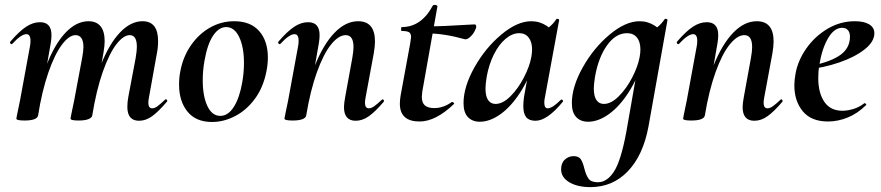

<svg xmlns="http://www.w3.org/2000/svg" viewBox="-20 -486 3611 787"><path d="M502 -48Q502 -68 506 -89L536 -248Q541 -278 541 -294Q541 -342 512 -342Q486 -342 457 -304.5Q428 -267 401.5 -192Q375 -117 358 -12L340 -13Q359 -133 393.5 -220Q428 -307 472 -353Q516 -399 564 -399Q628 -399 628 -318Q628 -291 623 -267L591 -89Q588 -74 588 -65Q588 -42 604 -42Q614 -42 625.5 -50.5Q637 -59 656 -77Q658 -79 660 -79Q663 -79 665 -75.5Q667 -72 664 -69Q630 -29 604 -10Q578 9 550 9Q502 9 502 -48ZM47 0 51 -21Q61 -68 62 -74L103 -297Q105 -306 105 -319Q105 -346 88 -346Q67 -346 30 -306Q29 -305 27 -305Q24 -305 22 -308.5Q20 -312 22 -315Q58 -357 86.5 -376Q115 -395 144 -395Q191 -395 191 -342Q191 -327 188 -309L136 -12Q131 8 80 8Q47 8 47 0ZM269 0 273 -21Q283 -68 284 -74L317 -250Q322 -278 322 -293Q322 -318 313.5 -330Q305 -342 290 -342Q263 -342 233.5 -302.5Q204 -263 178 -188Q152 -113 136 -12L118 -13Q137 -131 170.5 -218Q204 -305 248.5 -352Q293 -399 343 -399Q375 -399 392 -378.5Q409 -358 409 -317Q409 -299 404 -269L358 -12Q356 -3 342 2.5Q328 8 302 8Q269 8 269 0Z M714 -139Q714 -169 719 -193Q730 -253 762.5 -300Q795 -347 841 -373Q887 -399 940 -399Q1007 -399 1042.5 -358.5Q1078 -318 1078 -250Q1078 -223 1072 -193Q1059 -127 1024.5 -80.5Q990 -34 943.5 -10Q897 14 849 14Q783 14 748.5 -28.5Q714 -71 714 -139ZM973 -149Q980 -188 980 -228Q980 -293 960.5 -334Q941 -375 907 -375Q877 -375 853.5 -340Q830 -305 818 -236Q811 -197 811 -157Q811 -92 830 -51.5Q849 -11 883 -11Q915 -11 938.5 -48Q962 -85 973 -149Z M1390 -47Q1390 -62 1395 -89L1424 -248Q1429 -276 1429 -293Q1429 -342 1397 -342Q1368 -342 1337 -303.5Q1306 -265 1279 -190Q1252 -115 1235 -12L1217 -13Q1236 -131 1271 -218Q1306 -305 1351.5 -352Q1397 -399 1448 -399Q1517 -399 1517 -316Q1517 -297 1512 -267L1479 -89Q1476 -74 1476 -65Q1476 -42 1492 -42Q1502 -42 1514.5 -51Q1527 -60 1545 -77Q1547 -79 1548 -79Q1551 -79 1553 -75.5Q1555 -72 1553 -69Q1519 -29 1492.5 -10Q1466 9 1438 9Q1390 9 1390 -47ZM1146 0 1150 -21Q1160 -68 1161 -74L1202 -297Q1204 -306 1204 -319Q1204 -346 1187 -346Q1166 -346 1129 -306Q1128 -305 1126 -305Q1123 -305 1121 -308.5Q1119 -312 1121 -315Q1157 -357 1185.5 -376Q1214 -395 1243 -395Q1290 -395 1290 -342Q1290 -327 1287 -309L1235 -12Q1230 8 1179 8Q1146 8 1146 0Z M1619 -61Q1619 -76 1622 -94L1661 -306Q1665 -330 1665 -334Q1665 -349 1656.5 -354Q1648 -359 1627 -359Q1624 -359 1624 -366Q1624 -375 1627 -375Q1707 -375 1754 -463Q1756 -466 1761 -466Q1766 -466 1770 -464Q1774 -462 1773 -460L1711 -111Q1709 -95 1709 -89Q1709 -65 1721.5 -54Q1734 -43 1760 -43Q1798 -43 1832 -68H1833Q1836 -68 1839.5 -65Q1843 -62 1841 -60Q1766 12 1700 12Q1619 12 1619 -61ZM1733 -349 1735 -378Q1795 -378 1887 -384Q1917 -386 1925 -386Q1932 -386 1932 -377Q1932 -370 1924.5 -356.5Q1917 -343 1906 -333.5Q1895 -324 1886 -325Q1800 -349 1733 -349Z M1880 -63Q1880 -130 1924.5 -209.5Q1969 -289 2034.5 -344Q2100 -399 2158 -399Q2192 -399 2221 -380Q2250 -361 2253 -324L2193 -357Q2210 -359 2228.5 -373Q2247 -387 2260 -407Q2262 -409 2264 -409Q2267 -409 2270 -407Q2273 -405 2272 -404L2214 -89Q2211 -76 2211 -66Q2211 -42 2225 -42Q2244 -42 2279 -77Q2280 -78 2282 -78Q2285 -78 2287 -74.5Q2289 -71 2287 -69Q2223 9 2175 9Q2149 9 2137 -5.5Q2125 -20 2125 -51Q2125 -68 2128 -89L2153 -229L2174 -246Q2151 -167 2113 -108Q2075 -49 2031.5 -18Q1988 13 1947 13Q1916 13 1898 -6Q1880 -25 1880 -63ZM2158 -253Q2161 -270 2161 -283Q2161 -314 2147 -332Q2133 -350 2108 -350Q2080 -350 2052.5 -327Q2025 -304 2004.5 -263Q1984 -222 1975 -172Q1970 -140 1970 -124Q1970 -91 1981 -75.5Q1992 -60 2011 -60Q2041 -60 2072.5 -91.5Q2104 -123 2127.5 -168.5Q2151 -214 2158 -253Z M2280 208Q2280 182 2295.5 168Q2311 154 2331 154Q2352 154 2360.5 166.5Q2369 179 2375 204Q2382 232 2392.5 246.5Q2403 261 2431 261Q2468 261 2496.5 217.5Q2525 174 2547 56L2597 -229L2618 -246Q2595 -167 2557 -108Q2519 -49 2475.5 -18Q2432 13 2391 13Q2360 13 2342 -6Q2324 -25 2324 -63Q2324 -130 2368.5 -209.5Q2413 -289 2478.5 -344Q2544 -399 2602 -399Q2636 -399 2665 -380Q2694 -361 2697 -324L2637 -357Q2654 -359 2672.5 -373Q2691 -387 2704 -407Q2706 -409 2708 -409Q2711 -409 2714 -407Q2717 -405 2716 -404L2638 33Q2616 151 2553.5 216Q2491 281 2400 281Q2347 281 2313.5 261Q2280 241 2280 208ZM2602 -253Q2605 -270 2605 -283Q2605 -315 2590.5 -332.5Q2576 -350 2550 -350Q2504 -350 2468.5 -300.5Q2433 -251 2419 -172Q2414 -140 2414 -124Q2414 -91 2425 -75.5Q2436 -60 2455 -60Q2485 -60 2516.5 -91.5Q2548 -123 2571.5 -168.5Q2595 -214 2602 -253Z M3024 -47Q3024 -62 3029 -89L3058 -248Q3063 -276 3063 -293Q3063 -342 3031 -342Q3002 -342 2971 -303.5Q2940 -265 2913 -190Q2886 -115 2869 -12L2851 -13Q2870 -131 2905 -218Q2940 -305 2985.5 -352Q3031 -399 3082 -399Q3151 -399 3151 -316Q3151 -297 3146 -267L3113 -89Q3110 -74 3110 -65Q3110 -42 3126 -42Q3136 -42 3148.5 -51Q3161 -60 3179 -77Q3181 -79 3182 -79Q3185 -79 3187 -75.5Q3189 -72 3187 -69Q3153 -29 3126.5 -10Q3100 9 3072 9Q3024 9 3024 -47ZM2780 0 2784 -21Q2794 -68 2795 -74L2836 -297Q2838 -306 2838 -319Q2838 -346 2821 -346Q2800 -346 2763 -306Q2762 -305 2760 -305Q2757 -305 2755 -308.5Q2753 -312 2755 -315Q2791 -357 2819.5 -376Q2848 -395 2877 -395Q2924 -395 2924 -342Q2924 -327 2921 -309L2869 -12Q2864 8 2813 8Q2780 8 2780 0Z M3236 -136Q3236 -158 3241 -185Q3251 -239 3285.5 -288Q3320 -337 3372 -368Q3424 -399 3484 -399Q3522 -399 3543 -386Q3564 -373 3564 -350Q3564 -315 3524 -283.5Q3484 -252 3420 -230Q3356 -208 3287 -201L3289 -214Q3371 -227 3417.5 -256Q3464 -285 3464 -336Q3464 -353 3455.5 -362.5Q3447 -372 3432 -372Q3399 -372 3374 -329Q3349 -286 3338 -218Q3334 -194 3334 -166Q3334 -105 3359 -68.5Q3384 -32 3433 -32Q3454 -32 3478.5 -39.5Q3503 -47 3523 -63H3524Q3527 -63 3529.5 -60Q3532 -57 3530 -55Q3494 -20 3454 -4Q3414 12 3374 12Q3305 12 3270.5 -30Q3236 -72 3236 -136Z"/></svg>

Font: Cormorant Infant
Style: Bold Italic
Weight: 700
Italic angle: -10°
Designer: Christian Thalmann (Catharsis Fonts)
Foundry: Catharsis Fonts
Version: Version 4.000